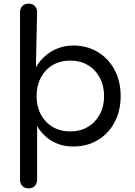

<svg xmlns="http://www.w3.org/2000/svg" viewBox="-20 -801 744 1055"><path d="M137 234Q116 234 103 221Q90 208 90 187V-734Q90 -755 103 -768Q116 -781 137 -781Q158 -781 171 -768Q184 -755 184 -734L174 -288L141 -282Q141 -350 162 -400Q183 -450 218 -484Q253 -518 295.5 -534.5Q338 -551 382 -551Q457 -551 516 -516Q575 -481 609 -418Q643 -355 643 -273Q643 -192 609.5 -129Q576 -66 517 -31Q458 4 382 4Q317 4 265.5 -26Q214 -56 184 -109V187Q184 208 171 221Q158 234 137 234ZM366 -79Q421 -79 462.5 -103.5Q504 -128 528 -172Q552 -216 552 -273Q552 -330 528 -374.5Q504 -419 462.5 -443.5Q421 -468 366 -468Q311 -468 269.5 -443.5Q228 -419 204.5 -374.5Q181 -330 181 -273Q181 -216 204.5 -172Q228 -128 269.5 -103.5Q311 -79 366 -79Z"/></svg>

Font: Comfortaa SemiBold
Style: Regular
Weight: 600
Designer: Johan Aakerlund
Foundry: Johan Aakerlund
Version: Version 3.104; ttfautohint (v1.8.1.43-b0c9)